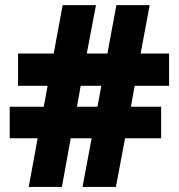

<svg xmlns="http://www.w3.org/2000/svg" viewBox="-20 -734 702 754"><path d="M508.8 -397 494.1 -314.9H612.8V-190.9H471.2L435.1 0H304.2L339.8 -190.9H257.8L223.1 0H92.8L127.9 -190.9H18.1V-314.9H151.9L167 -397H50.8V-523.9H190.9L226.1 -713.9H356.9L320.8 -523.9H401.9L437 -713.9H567.9L532.2 -523.9H644V-397ZM282.2 -314.9H362.8L377.9 -397H296.9Z"/></svg>

Font: OpenSansExtrabold
Style: Regular
Weight: 800
Foundry: Ascender Corporation
Version: Version 1.10